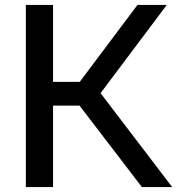

<svg xmlns="http://www.w3.org/2000/svg" viewBox="-20 -760 720 780"><path d="M85 0V-740H195.5V-427.5H304L538.5 -740H657.5L388.5 -381.5L679.5 0H556.5L303 -331H195.5V0Z"/></svg>

Font: Encode Sans SmExp Md
Style: Regular
Weight: 500
Width: 6
Designer: Multiple Designers
Foundry: Impallari Type
Version: Version 3.002; ttfautohint (v1.8.3) -l 8 -r 50 -G 200 -x 14 